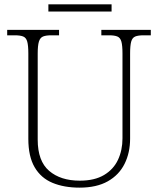

<svg xmlns="http://www.w3.org/2000/svg" viewBox="-20 -851 727 881"><path d="M345 10Q274 10 221 -12Q168 -34 139 -83.5Q110 -133 110 -214V-606Q110 -642 105 -660Q100 -678 86.5 -683.5Q73 -689 48 -689H13V-714H251V-689H215Q191 -689 177.5 -683.5Q164 -678 158.5 -660Q153 -642 153 -605V-210Q153 -112 205.5 -67Q258 -22 346 -22Q414 -22 457.5 -48Q501 -74 521.5 -118Q542 -162 542 -216V-606Q542 -642 537 -660Q532 -678 518.5 -683.5Q505 -689 481 -689H445V-714H672V-689H639Q614 -689 600.5 -683.5Q587 -678 582 -660Q577 -642 577 -605V-215Q577 -150 551.5 -99Q526 -48 474.5 -19Q423 10 345 10ZM202 -798V-831H492V-798Z"/></svg>

Font: Noto Serif Tamil ExtraLight
Style: Regular
Weight: 200
Designer: Indian Type Foundry, Tom Grace, and the Monotype Design Team
Foundry: Monotype Imaging Inc.
Version: Version 2.004; ttfautohint (v1.8.4.7-5d5b)